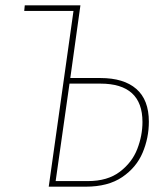

<svg xmlns="http://www.w3.org/2000/svg" viewBox="-20 -701 627 721"><path d="M539 -244Q539 -183 515.5 -127.5Q492 -72 439 -36Q386 0 302 0H163L256 -660H71L73 -681H282L244 -408H357Q445 -408 492 -367Q539 -326 539 -244ZM515 -243Q515 -387 357 -387H241L189 -21H310Q384 -21 430 -56Q476 -91 495.5 -141.5Q515 -192 515 -243Z"/></svg>

Font: Fira Sans Condensed Thin
Style: Italic
Weight: 250
Width: 3
Italic angle: -8°
Designer: Carrois Corporate & Edenspiekermann AG
Foundry: Carrois Corporate GbR & Edenspiekermann AG
Version: Version 4.203